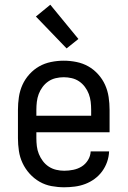

<svg xmlns="http://www.w3.org/2000/svg" viewBox="-20 -785 540 813"><path d="M252 8Q225 8 198 3Q171 -2 147.5 -15.5Q124 -29 105.5 -49.5Q87 -70 75.5 -94.5Q64 -119 60 -146Q56 -173 56 -200V-320Q56 -347 60 -374Q64 -401 75 -425.5Q86 -450 104.5 -470.5Q123 -491 146 -504Q169 -517 196 -522.5Q223 -528 250 -528Q277 -528 304 -522.5Q331 -517 354 -504Q377 -491 395.5 -470.5Q414 -450 425 -425.5Q436 -401 440 -374Q444 -347 444 -320V-225H134V-200Q134 -183 136 -166Q138 -149 144.5 -133Q151 -117 161.5 -103Q172 -89 186.5 -79.5Q201 -70 218 -66Q235 -62 252 -62Q271 -62 290.5 -66Q310 -70 326 -80Q342 -90 352.5 -107Q363 -124 364 -144H442Q441 -121 433.5 -99.5Q426 -78 412.5 -59.5Q399 -41 380.5 -27.5Q362 -14 341 -6Q320 2 297 5Q274 8 252 8ZM366 -295V-320Q366 -337 364 -354Q362 -371 356 -387Q350 -403 339.5 -417Q329 -431 315 -440.5Q301 -450 284 -454Q267 -458 250 -458Q233 -458 216 -454Q199 -450 185 -440.5Q171 -431 160.5 -417Q150 -403 144 -387Q138 -371 136 -354Q134 -337 134 -320V-295ZM262 -580 132 -715 193 -765 312 -620Z"/></svg>

Font: Iosevka Web
Style: Regular
Weight: 400
Monospace: yes
Designer: Belleve Invis
Foundry: Belleve Invis
Version: Version 28.0.3; ttfautohint (v1.8.3)